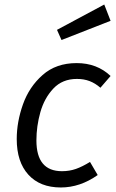

<svg xmlns="http://www.w3.org/2000/svg" viewBox="-20 -817 511 849"><path d="M469 -481 424 -429Q401 -449 376 -458.5Q351 -468 320 -468Q256 -468 216 -425.5Q176 -383 158.5 -321Q141 -259 141 -196Q141 -60 254 -60Q287 -60 315.5 -70Q344 -80 378 -101L412 -43Q334 12 249 12Q157 12 105.5 -44.5Q54 -101 54 -202Q54 -278 81.5 -355.5Q109 -433 168.5 -485.5Q228 -538 319 -538Q409 -538 469 -481ZM469 -725 252 -640 232 -685 441 -797Z"/></svg>

Font: Fira Sans Book
Style: Italic
Weight: 350
Italic angle: -8°
Designer: bBox Type GmbH & Carrois Corporate GbR & Edenspiekermann AG
Foundry: bBox Type GmbH & Carrois Corporate GbR & Edenspiekermann AG
Version: Version 4.301